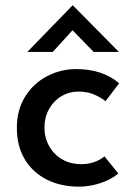

<svg xmlns="http://www.w3.org/2000/svg" viewBox="-20 -687 501 717"><path d="M422 -39Q394 -16 354.5 -3Q315 10 275 10Q206 10 153.5 -17Q101 -44 72 -93Q43 -142 43 -210Q43 -277 74 -326.5Q105 -376 156 -402.5Q207 -429 264 -429Q316 -429 356 -415Q396 -401 425 -376L374 -309Q357 -323 331.5 -334Q306 -345 273 -345Q238 -345 209 -327.5Q180 -310 163 -279.5Q146 -249 146 -210Q146 -173 163.5 -141.5Q181 -110 212 -92Q243 -74 283 -74Q309 -74 331 -81.5Q353 -89 370 -103ZM330 -493 239 -586 268 -593 177 -493H82L251 -667H252L424 -493Z"/></svg>

Font: Josefin Sans Medium
Style: Regular
Weight: 500
Designer: Santiago Orozco
Foundry: Typemade
Version: Version 2.001